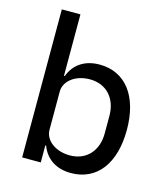

<svg xmlns="http://www.w3.org/2000/svg" viewBox="-112 -827 809 927"><g transform="rotate(15 292.5 -364.0)"><path d="M82 0H175V-85H179C203 -21 257 12 328 12C458 12 536 -91 536 -259C536 -427 458 -530 328 -530C257 -530 203 -497 179 -433H175V-740H82ZM301 -69C231 -69 175 -109 175 -164V-354C175 -409 231 -449 301 -449C384 -449 437 -390 437 -303V-215C437 -128 384 -69 301 -69Z"/></g></svg>

Font: IBM Plex Thai Text
Style: Regular
Weight: 450
Designer: Mike Abbink, Paul van der Laan, Pieter van Rosmalen, Ben Mitchell, Mark Frömberg
Foundry: Bold Monday
Version: Version 1.0